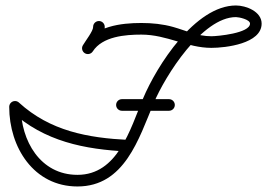

<svg xmlns="http://www.w3.org/2000/svg" viewBox="-20 -653 966 694"><path d="M316.6 -555.5C316.6 -555.5 316.6 -555.5 316.6 -555.5C317 -541.3 289.7 -506.2 279.6 -489.3C273.6 -479.3 276.9 -466.4 286.9 -460.5C296.8 -454.6 309.7 -457.8 315.7 -467.8C315.7 -467.8 315.7 -467.8 315.7 -467.8C330.6 -492.8 359.3 -527.7 358.6 -556.5C358.3 -568.1 348.7 -577.3 337.1 -577C325.5 -576.7 316.3 -567.1 316.6 -555.5ZM315.3 -467.1C315.3 -467.1 315.3 -467.1 315.3 -467.1C350.3 -521.5 432.9 -527.9 490.9 -527.9C584.1 -527.9 655.6 -480 743.9 -480C795.1 -480 925.7 -494.9 925.7 -567.7C925.7 -611.5 869.2 -633.2 832.9 -633.2C685.4 -633.2 546.6 -415.2 497.1 -297.1C450.6 -186 405.8 -21 260 -21C125.3 -21 55.3 -144.7 55.3 -266.8C55.3 -278.4 45.9 -287.8 34.3 -287.8C22.7 -287.8 13.3 -278.4 13.3 -266.8C13.3 -121.2 101.5 21 260 21C430.1 21 481.5 -151.1 535.9 -280.9C576.7 -378.3 710.6 -591.2 832.9 -591.2C843.1 -591.2 883.7 -582.8 883.7 -567.7C883.7 -532.8 765.5 -522 743.9 -522C692.9 -522 653.8 -542 606.1 -555.5C568.5 -566.1 529.8 -569.9 490.9 -569.9C416.5 -569.9 324.1 -558.2 280 -489.9C273.7 -480.2 276.5 -467.2 286.2 -460.9C296 -454.6 309 -457.4 315.3 -467.1ZM20.1 -251.2C20.1 -251.2 20.1 -251.2 20.1 -251.2C140.4 -141.5 284.9 -113 443 -105.2C454.6 -104.7 464.4 -113.6 465 -125.2C465.6 -136.8 456.6 -146.6 445 -147.2C445 -147.2 445 -147.2 445 -147.2C297.1 -154.5 161.2 -179.4 48.4 -282.3C39.9 -290.1 26.6 -289.5 18.8 -280.9C11 -272.3 11.6 -259.1 20.1 -251.2ZM420.7 -252.6C420.7 -252.6 420.7 -252.6 420.7 -252.6C477.5 -252.6 534.2 -252.6 590.9 -252.6C602.5 -252.6 611.9 -262 611.9 -273.6C611.9 -285.2 602.5 -294.6 590.9 -294.6C590.9 -294.6 590.9 -294.6 590.9 -294.6C534.2 -294.6 477.5 -294.6 420.7 -294.6C409.1 -294.6 399.7 -285.2 399.7 -273.6C399.7 -262 409.1 -252.6 420.7 -252.6Z"/></svg>

Font: FRB American Cursive Guidelines Medium
Style: Italic
Weight: 500
Italic angle: -25°
Version: Version 2.0;Modular Font Editor K font №1